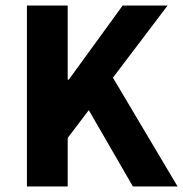

<svg xmlns="http://www.w3.org/2000/svg" viewBox="-20 -672 660 692"><path d="M77 0V-652H224V-385H228L422 -652H584L387 -392L620 0H459L300 -275L224 -175V0Z"/></svg>

Font: hySource Sans Pro
Style: Bold
Weight: 700
Designer: Paul D. Hunt
Foundry: Adobe Systems Incorporated
Version: Version 2.021;PS 2.000;hotconv 1.0.86;makeotf.lib2.5.63406